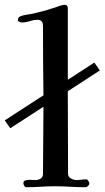

<svg xmlns="http://www.w3.org/2000/svg" viewBox="-46 -783 438 804"><path d="M372 -488 238 -401V-370Q238 -291 238.5 -212.5Q239 -134 239 -55Q239 -42 251 -35.5Q263 -29 274 -29Q285 -29 295.5 -30.5Q306 -32 316 -32Q320 -32 324 -25.5Q328 -19 328 -15Q328 -9 322.5 -4Q317 1 311 1Q280 1 248 -1Q216 -3 184 -3Q154 -3 124.5 -1Q95 1 65 1Q59 1 55.5 -5Q52 -11 52 -16Q52 -26 62 -28Q72 -30 79 -30Q85 -30 91 -29.5Q97 -29 103 -29Q115 -29 124.5 -35.5Q134 -42 134 -55Q134 -126 135 -196Q136 -266 136 -336L-3 -246L-26 -279L136 -384Q135 -455 134.5 -526Q134 -597 134 -668Q134 -674 133.5 -681.5Q133 -689 128 -694Q122 -700 113 -700Q96 -700 79 -694.5Q62 -689 44 -689Q41 -689 35 -691.5Q29 -694 29 -698Q29 -710 38 -714Q49 -719 63 -721Q77 -723 88 -725Q109 -730 130.5 -735.5Q152 -741 173 -748Q184 -751 194 -755Q204 -759 214 -761Q220 -763 224 -763Q238 -763 238 -748V-449L349 -521Z"/></svg>

Font: Kaisei HarunoUmi Medium
Style: Regular
Weight: 500
Designer: Font-Kai, 金井和夫
Foundry: KAZUO KANAI
Version: Version 5.003